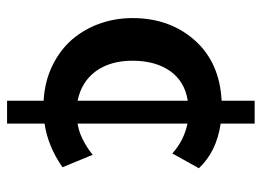

<svg xmlns="http://www.w3.org/2000/svg" viewBox="-122 -528 769 565"><g transform="rotate(90 262.5 -245.5)"><path d="M276.4 10.7Q218.8 7.3 172.6 -15.4Q126.5 -38.1 95.7 -73.7Q64.9 -110.4 49.1 -155.5Q33.2 -200.7 33.2 -251Q33.2 -360.4 98.6 -434.1Q163.6 -507.3 276.4 -513.2V-610.4H343.8V-510.3Q425.8 -498.5 475.1 -446.3L431.6 -368.2Q392.6 -402.8 343.8 -412.6V-89.4Q361.8 -92.3 376 -98.1Q390.1 -104 401.4 -110.4Q406.2 -112.8 412.6 -117.2Q418.9 -121.6 421.4 -123L435.5 -133.8L472.2 -44.9Q409.7 -1.5 343.8 7.8V118.2H276.4ZM276.4 -413.6Q218.8 -404.3 188.7 -361.1Q158.7 -317.9 158.7 -250.5Q158.7 -186 189.5 -143.1Q220.7 -100.6 276.4 -89.4Z"/></g></svg>

Font: Ride
Style: Bold
Weight: 700
Version: Version 3.000